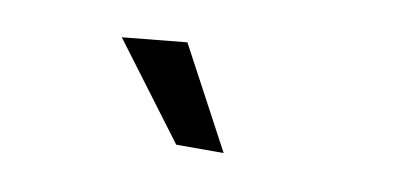

<svg xmlns="http://www.w3.org/2000/svg" viewBox="-33 -830 616 299"><g transform="rotate(10 275.0 -680.0)"><path d="M330 -600H255L142.5 -750L244.5 -760Z"/></g></svg>

Font: B612
Style: Regular
Weight: 400
Designer: Nicolas Chauveau, Thomas Paillot, Jonathan Favre-Lamarine, Jean-Luc Vinot
Foundry: AIRBUS
Version: Version 1.008